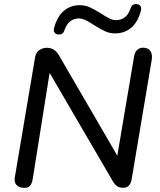

<svg xmlns="http://www.w3.org/2000/svg" viewBox="-20 -911 781 939"><path d="M52.9 -46.2 152 -633Q155.6 -654.5 172.3 -665.9Q189 -677.3 208.4 -677.3Q227.8 -677.3 241.9 -668.9Q255.9 -660.5 267.8 -641.4L571.1 -119.7H548.7L635.4 -632.8Q638.9 -656 652.1 -667.9Q665.3 -679.8 687.2 -677.3Q708.8 -674.7 717.5 -658.2Q726.2 -641.7 721.7 -616.3L624.1 -35.3Q617.3 7.3 582.5 7.3Q564.5 7.3 553.1 -0.3Q541.7 -7.9 531.7 -24.7L205.4 -584.2H227.4L140.3 -37.2Q136.2 -10.9 125.1 -0.6Q113.9 9.8 91.4 7.3Q69.3 4.7 58.8 -8.6Q48.3 -22 52.9 -46.2ZM244.7 -775.6Q260.2 -830.8 292.5 -858.2Q324.7 -885.6 370.1 -885.6Q396.4 -885.6 419.7 -875.2Q443 -864.8 474 -844.9Q499.6 -828.4 515.8 -820.5Q532 -812.5 548.4 -812.5Q572.9 -812.5 590.9 -826.7Q609 -840.8 618.1 -869.4L619.7 -873.3Q623.6 -883.4 630.6 -887.6Q637.6 -891.9 649 -890.9Q661.4 -889.9 667.1 -881.1Q672.8 -872.4 668.9 -857.7Q654 -802.6 621.5 -775.2Q588.9 -747.7 542.9 -747.7Q516.3 -747.7 493.6 -758.2Q471 -768.6 439.6 -788.5Q414.4 -805 397.8 -812.9Q381.3 -820.8 365.3 -820.8Q341.4 -820.8 323.3 -806.7Q305.3 -792.6 295.5 -764Q293.9 -761.1 293.9 -759.1Q290 -750 283 -745.7Q276 -741.5 264.6 -742.5Q252.2 -743.5 246.5 -752.2Q240.8 -761 244.7 -775.6Z"/></svg>

Font: SN Pro Thin
Style: Italic
Weight: 200
Italic angle: -9°
Designer: Tobias Whetton
Foundry: Supernotes
Version: Version 1.003;Glyphs 3.3 (3324)